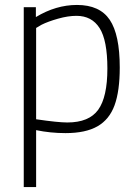

<svg xmlns="http://www.w3.org/2000/svg" viewBox="-20 -529 560 776"><path d="M76 -500H125V-460Q206 -509 291 -509Q383 -509 423.5 -449Q464 -389 464 -256Q464 -161 443 -103.5Q422 -46 374 -18.5Q326 9 245 9Q184 9 126 -3V227H76ZM414 -252Q414 -366 382.5 -415.5Q351 -465 289 -465Q255 -465 214.5 -453.5Q174 -442 148 -429L126 -416V-47Q214 -34 252 -34Q340 -34 377 -85.5Q414 -137 414 -252Z"/></svg>

Font: Cairo Light
Style: Regular
Weight: 300
Designer: Mohamed Gaber, the designers of Titillium
Foundry: Kief Type Foundry
Version: Version 2.009; ttfautohint (v1.5.33-1714) -l 8 -r 50 -G 200 